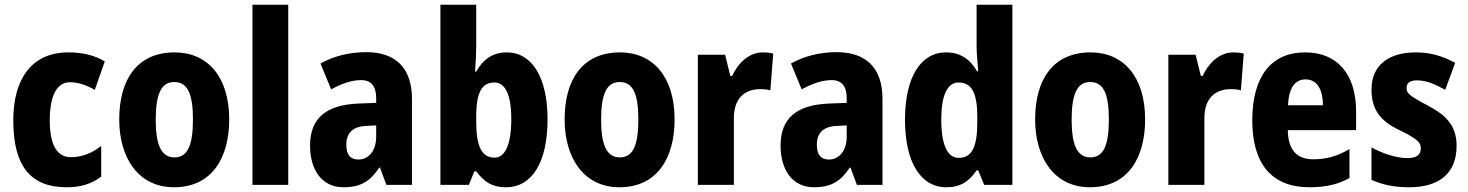

<svg xmlns="http://www.w3.org/2000/svg" viewBox="-20 -780 6193 810"><path d="M261 10C321 10 366 -4 407 -35V-164C366 -133 326 -117 278 -117C221 -117 190 -168 190 -272C190 -377 220 -433 275 -433C310 -433 342 -422 380 -401L422 -521C381 -545 334 -559 268 -559C114 -559 36 -447 36 -272C36 -78 110 10 261 10Z M947 -276C947 -458 854 -559 717 -559C558 -559 483 -444 483 -276C483 -115 563 10 714 10C877 10 947 -118 947 -276ZM637 -275C637 -383 660 -434 715 -434C772 -434 794 -383 794 -276C794 -168 772 -116 716 -116C660 -116 637 -169 637 -275Z M1196 0V-760H1045V0Z M1525 -560C1453 -560 1387 -543 1332 -512L1377 -403C1425 -429 1465 -442 1504 -442C1546 -442 1567 -416 1567 -366V-346L1489 -343C1358 -337 1288 -283 1288 -166C1288 -67 1335 10 1429 10C1503 10 1542 -16 1580 -73H1583L1610 0H1718V-363C1718 -495 1647 -560 1525 -560ZM1528 -249 1567 -251V-203C1567 -144 1535 -107 1492 -107C1460 -107 1441 -125 1441 -169C1441 -218 1467 -247 1528 -249Z M1989 -581V-760H1838V0H1958L1981 -57H1989C2024 -11 2057 10 2115 10C2224 10 2290 -95 2290 -276C2290 -456 2223 -559 2118 -559C2060 -559 2019 -531 1989 -478H1984C1987 -516 1989 -554 1989 -581ZM2066 -432C2111 -432 2137 -381 2137 -278C2137 -169 2110 -115 2067 -115C2011 -115 1989 -164 1989 -268V-294C1990 -385 2010 -432 2066 -432Z M2826 -276C2826 -458 2733 -559 2596 -559C2437 -559 2362 -444 2362 -276C2362 -115 2442 10 2593 10C2756 10 2826 -118 2826 -276ZM2516 -275C2516 -383 2539 -434 2594 -434C2651 -434 2673 -383 2673 -276C2673 -168 2651 -116 2595 -116C2539 -116 2516 -169 2516 -275Z M3198 -559C3138 -559 3092 -511 3069 -460H3061L3039 -549H2924V0H3076V-278C3075 -363 3119 -404 3188 -404C3203 -404 3220 -402 3230 -399L3242 -554C3226 -558 3211 -559 3198 -559Z M3510 -560C3438 -560 3372 -543 3317 -512L3362 -403C3410 -429 3450 -442 3489 -442C3531 -442 3552 -416 3552 -366V-346L3474 -343C3343 -337 3273 -283 3273 -166C3273 -67 3320 10 3414 10C3488 10 3527 -16 3565 -73H3568L3595 0H3703V-363C3703 -495 3632 -560 3510 -560ZM3513 -249 3552 -251V-203C3552 -144 3520 -107 3477 -107C3445 -107 3426 -125 3426 -169C3426 -218 3452 -247 3513 -249Z M3973 10C4033 10 4068 -15 4100 -61H4107L4132 0H4251V-760H4100V-584C4100 -553 4104 -517 4107 -479H4102C4073 -531 4030 -559 3971 -559C3865 -559 3798 -456 3798 -275C3798 -95 3864 10 3973 10ZM4024 -114C3978 -114 3951 -167 3951 -276C3951 -379 3977 -432 4024 -432C4081 -432 4103 -385 4103 -286V-259C4102 -159 4080 -114 4024 -114Z M4811 -276C4811 -458 4718 -559 4581 -559C4422 -559 4347 -444 4347 -276C4347 -115 4427 10 4578 10C4741 10 4811 -118 4811 -276ZM4501 -275C4501 -383 4524 -434 4579 -434C4636 -434 4658 -383 4658 -276C4658 -168 4636 -116 4580 -116C4524 -116 4501 -169 4501 -275Z M5183 -559C5123 -559 5077 -511 5054 -460H5046L5024 -549H4909V0H5061V-278C5060 -363 5104 -404 5173 -404C5188 -404 5205 -402 5215 -399L5227 -554C5211 -558 5196 -559 5183 -559Z M5486 -559C5344 -559 5263 -459 5263 -272C5263 -89 5345 10 5504 10C5572 10 5625 -2 5673 -29V-151C5620 -120 5575 -108 5520 -108C5450 -108 5414 -149 5413 -231H5701V-310C5701 -467 5622 -559 5486 -559ZM5488 -445C5535 -445 5561 -405 5561 -336H5414C5417 -415 5447 -445 5488 -445Z M6125 -165C6125 -255 6074 -298 6001 -336C5924 -377 5914 -387 5914 -409C5914 -430 5929 -441 5958 -441C6000 -441 6037 -423 6077 -401L6119 -515C6063 -545 6012 -559 5953 -559C5836 -559 5766 -503 5766 -402C5766 -318 5803 -270 5882 -232C5967 -191 5974 -176 5974 -153C5974 -127 5956 -113 5918 -113C5869 -113 5812 -133 5766 -158V-21C5817 1 5865 10 5925 10C6053 10 6125 -50 6125 -165Z"/></svg>

Font: Noto Sans Gujarati Condensed ExtraBold
Style: Regular
Weight: 800
Width: 3
Designer: Jelle Bosma - Monotype Design Team, Universal Thirst
Foundry: Monotype Imaging Inc.
Version: Version 2.106